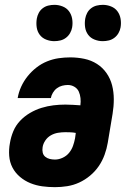

<svg xmlns="http://www.w3.org/2000/svg" viewBox="-20 -765 540 793"><path d="M207 8Q180 8 154.5 4.5Q129 1 105.5 -8.5Q82 -18 62.5 -34.5Q43 -51 31.5 -73Q20 -95 18 -121.5Q16 -148 21 -174Q25 -199 35 -223Q45 -247 63 -266Q81 -285 104 -298.5Q127 -312 151.5 -319.5Q176 -327 200.5 -330Q225 -333 250 -333Q265 -333 281 -332Q297 -331 312 -330Q314 -345 312.5 -359.5Q311 -374 305.5 -386.5Q300 -399 287.5 -406.5Q275 -414 260 -414Q249 -414 237 -411Q225 -408 215 -400.5Q205 -393 198.5 -382Q192 -371 190 -360H53Q57 -384 67.5 -407Q78 -430 94 -450Q110 -470 130.5 -486Q151 -502 174.5 -511.5Q198 -521 222 -524.5Q246 -528 270 -528Q300 -528 328.5 -522Q357 -516 380.5 -501Q404 -486 420 -463Q436 -440 443 -412.5Q450 -385 450 -355Q450 -325 445 -295L425 -175Q421 -151 412 -126Q403 -101 388 -79Q373 -57 352 -39.5Q331 -22 307 -11Q283 0 257.5 4Q232 8 207 8ZM207 -106Q223 -106 239 -113.5Q255 -121 265.5 -134Q276 -147 281.5 -162.5Q287 -178 290 -194L293 -216Q283 -218 272 -218.5Q261 -219 250 -219Q235 -219 219.5 -216.5Q204 -214 190 -206Q176 -198 167 -184.5Q158 -171 156 -157Q154 -145 156.5 -134.5Q159 -124 167 -117.5Q175 -111 185.5 -108.5Q196 -106 207 -106ZM404 -595Q387 -595 370.5 -601.5Q354 -608 344 -621.5Q334 -635 331.5 -652.5Q329 -670 332 -688Q334 -700 340 -711.5Q346 -723 356.5 -731Q367 -739 379.5 -742Q392 -745 405 -745Q422 -745 438.5 -738.5Q455 -732 465 -718.5Q475 -705 478 -687.5Q481 -670 478 -652Q476 -640 469.5 -628.5Q463 -617 452.5 -609Q442 -601 429.5 -598Q417 -595 404 -595ZM204 -595Q187 -595 170.5 -601.5Q154 -608 144 -621.5Q134 -635 131.5 -652.5Q129 -670 132 -688Q134 -700 140 -711.5Q146 -723 156.5 -731Q167 -739 179.5 -742Q192 -745 205 -745Q222 -745 238.5 -738.5Q255 -732 265 -718.5Q275 -705 278 -687.5Q281 -670 278 -652Q276 -640 269.5 -628.5Q263 -617 252.5 -609Q242 -601 229.5 -598Q217 -595 204 -595Z"/></svg>

Font: Iosevka Heavy
Style: Italic
Weight: 900
Italic angle: -9°
Monospace: yes
Designer: Belleve Invis
Foundry: Belleve Invis
Version: Version 32.5.0; ttfautohint (v1.8.4)